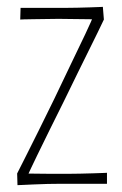

<svg xmlns="http://www.w3.org/2000/svg" viewBox="-20 -536 356 560"><path d="M54 -10 30 -30Q40 -50 56 -81.5Q72 -113 93 -155.5Q114 -198 138 -247Q164 -302 187.5 -350.5Q211 -399 229 -437Q247 -475 256 -498L283 -479Q265 -441 246 -403Q227 -365 207.5 -325Q188 -285 166 -240Q144 -196 125 -157.5Q106 -119 88.5 -83Q71 -47 54 -10ZM31 4 30 -30Q30 -30 45.5 -30Q61 -30 84 -29.5Q107 -29 132 -29Q157 -29 175 -29Q193 -29 213.5 -29.5Q234 -30 251.5 -30.5Q269 -31 280.5 -31.5Q292 -32 292 -32V0Q292 0 278.5 0Q265 0 244.5 0Q224 0 201.5 0Q179 0 160 0Q141 0 119 0.5Q97 1 77 2Q57 3 44 3.5Q31 4 31 4ZM39 -479 40 -513Q40 -513 52.5 -513Q65 -513 84.5 -513Q104 -513 126 -513Q148 -513 167 -513Q186 -513 205.5 -513.5Q225 -514 242 -514.5Q259 -515 269.5 -515.5Q280 -516 280 -516L283 -479Q283 -479 269.5 -479.5Q256 -480 235 -480Q214 -480 191.5 -480.5Q169 -481 151 -481Q133 -481 113 -480.5Q93 -480 76.5 -480Q60 -480 49.5 -479.5Q39 -479 39 -479Z"/></svg>

Font: Truculenta Thin
Style: Regular
Weight: 250
Version: Version 1.002